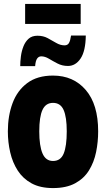

<svg xmlns="http://www.w3.org/2000/svg" viewBox="-20 -948 540 978"><path d="M250 10Q185 10 141 -14Q97 -38 70.5 -79Q44 -120 32 -172Q20 -224 20 -279Q20 -358 44 -422.5Q68 -487 119 -525Q170 -563 250 -563Q354 -563 417 -489.5Q480 -416 480 -279Q480 -225 469.5 -173.5Q459 -122 433.5 -80.5Q408 -39 363 -14.5Q318 10 250 10ZM250 -128Q289 -128 304.5 -166Q320 -204 320 -279Q320 -352 304 -388Q288 -424 250 -424Q213 -424 196.5 -388.5Q180 -353 180 -279Q180 -205 196.5 -166.5Q213 -128 250 -128ZM83 -611Q83 -634 86.5 -661Q90 -688 99.5 -712Q109 -736 126 -751Q143 -766 171 -766Q200 -766 222.5 -754Q245 -742 266 -729.5Q287 -717 309 -717Q324 -717 331 -728.5Q338 -740 342 -767H417Q416 -688 390.5 -650Q365 -612 326 -612Q297 -612 273 -624.5Q249 -637 229 -649Q209 -661 190 -661Q177 -661 169 -649.5Q161 -638 159 -611ZM108 -826V-928H391V-826Z"/></svg>

Font: Noto Sans Mono ExtraCondensed Black
Style: Regular
Weight: 900
Width: 2
Designer: Monotype Design Team
Foundry: Monotype Imaging Inc.
Version: Version 2.014